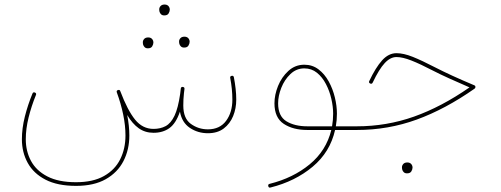

<svg xmlns="http://www.w3.org/2000/svg" viewBox="-20 -602 2269 869"><path d="M79.1 28.3Q79.1 -21 92.5 -74.5Q106 -127.9 127 -178.7Q130.4 -186.5 138.2 -183.1Q146 -179.7 142.6 -171.9Q122.1 -121.6 109.4 -70.3Q96.7 -19 96.7 28.3Q96.7 82.5 120.4 126.5Q144 170.4 194.3 196.5Q244.6 222.7 324.2 222.7Q400.9 222.7 450.4 194.8Q500 167 523.9 119.1Q547.9 71.3 547.9 11.2Q547.9 -33.7 537.6 -83.5Q527.3 -133.3 508.8 -183.6Q505.9 -191.9 513.7 -194.3Q522 -197.3 524.4 -189.5Q557.6 -102.1 591.6 -60.3Q625.5 -18.6 674.8 -18.6Q706.1 -18.6 729.7 -31.2Q753.4 -43.9 769.8 -78.1Q786.1 -112.3 795.4 -176.8Q796.4 -186.5 798.3 -201.2Q799.3 -209.5 807.6 -208.5Q815.9 -207.5 814.9 -199.2Q814 -189 812.5 -179.7Q809.6 -152.8 809.6 -124.5Q809.6 -65.9 843.8 -41.3Q877.9 -16.6 920.9 -16.6Q974.6 -16.6 1003.2 -54.9Q1031.7 -93.3 1031.7 -150.9Q1031.7 -198.7 1022 -249Q1020 -256.8 1028.8 -258.8Q1036.6 -260.7 1038.6 -252Q1043.5 -226.6 1046.4 -200.9Q1049.3 -175.3 1049.3 -150.9Q1049.3 -111.3 1035.2 -76.7Q1021 -42 992.7 -20.5Q964.4 1 920.9 1Q875.5 1 839.4 -23.2Q803.2 -47.4 794.4 -96.7Q776.4 -43.5 746.8 -22.2Q717.3 -1 674.8 -1Q636.7 -1 607.9 -21.5Q579.1 -42 555.7 -81.5Q565.4 -32.2 565.4 11.2Q565.4 75.2 538.8 127Q512.2 178.7 458.7 209Q405.3 239.3 324.2 239.3Q240.2 239.3 186 211.2Q131.8 183.1 105.5 135.3Q79.1 87.4 79.1 28.3ZM700.7 -560.1Q700.7 -567.9 706.8 -574.7Q712.9 -581.5 725.1 -581.5Q738.3 -581.5 744.6 -571.8Q748.5 -565.9 748.5 -559.1Q748.5 -550.3 743.2 -541.3Q737.8 -532.2 723.6 -532.2Q714.4 -532.2 709.2 -537.1Q704.1 -542 702.1 -548.3Q700.7 -553.7 700.7 -560.1ZM790.5 -414.6Q790.5 -422.4 796.6 -429.2Q802.7 -436 814.9 -436Q828.1 -436 834.5 -426.3Q838.4 -420.4 838.4 -413.6Q838.4 -404.8 833 -395.8Q827.6 -386.7 813.5 -386.7Q804.2 -386.7 799.1 -391.6Q793.9 -396.5 792 -402.8Q790.5 -408.2 790.5 -414.6ZM626.5 -411.1Q626.5 -418.9 632.6 -425.8Q638.7 -432.6 650.9 -432.6Q664.1 -432.6 670.4 -422.9Q674.3 -417 674.3 -410.2Q674.3 -401.4 668.9 -392.3Q663.6 -383.3 649.4 -383.3Q640.1 -383.3 635 -388.2Q629.9 -393.1 627.9 -399.4Q626.5 -404.8 626.5 -411.1Z M1371.1 -13.7Q1306.2 -13.7 1264.2 -41.5Q1222.2 -69.3 1222.2 -134.3Q1222.2 -172.9 1238.5 -213.1Q1254.9 -253.4 1285.4 -281.2Q1315.9 -309.1 1357.4 -309.1Q1394 -309.1 1421.6 -288.1Q1449.2 -267.1 1467.8 -233.4Q1486.3 -199.7 1495.6 -161.1Q1504.9 -122.6 1504.9 -87.4Q1504.9 -58.1 1500 -30.3H1595.2Q1603.5 -30.3 1603.5 -22Q1603.5 -13.7 1595.2 -13.7H1496.6Q1474.1 86.4 1395 152.6Q1315.9 218.8 1204.6 246.6Q1196.3 249 1194.3 240.7Q1191.9 231.9 1200.7 230Q1306.6 203.6 1381.6 141.8Q1456.5 80.1 1479.5 -13.7ZM1371.1 -30.3H1482.9Q1487.8 -58.1 1487.8 -87.4Q1487.8 -119.1 1479.7 -154.5Q1471.7 -189.9 1455.3 -221.4Q1439 -252.9 1414.6 -272.7Q1390.1 -292.5 1357.4 -292.5Q1321.3 -292.5 1294.4 -266.8Q1267.6 -241.2 1253.2 -204.6Q1238.8 -168 1238.8 -134.3Q1238.8 -76.2 1276.1 -53.2Q1313.5 -30.3 1371.1 -30.3Z M1774.4 -361.3Q1806.6 -361.3 1848.1 -344.7Q1889.6 -328.1 1947.8 -297.9Q1983.9 -279.3 2028.1 -259Q2072.3 -238.8 2127 -215.8Q2131.8 -213.9 2131.8 -208Q2131.8 -203.6 2127.9 -200.7Q1995.6 -107.9 1866.2 -60.8Q1736.8 -13.7 1595.2 -13.7Q1586.4 -13.7 1586.4 -22Q1586.4 -30.3 1595.2 -30.3Q1729.5 -30.3 1853.8 -74.2Q1978 -118.2 2105 -206.5Q2055.7 -228 2014.9 -246.3Q1974.1 -264.6 1939.9 -282.2Q1881.8 -312.5 1842 -328.1Q1802.2 -343.8 1774.4 -343.8Q1746.6 -343.8 1721.2 -316.4Q1695.8 -289.1 1667 -228.5Q1663.1 -220.2 1655.3 -224.1Q1647.5 -228 1651.4 -235.4Q1680.2 -296.4 1709.5 -328.9Q1738.8 -361.3 1774.4 -361.3ZM1799.3 154.8Q1799.3 147 1805.4 140.1Q1811.5 133.3 1823.7 133.3Q1836.9 133.3 1843.3 143.1Q1847.2 148.9 1847.2 155.8Q1847.2 164.6 1841.8 173.6Q1836.4 182.6 1822.3 182.6Q1813 182.6 1807.9 177.7Q1802.7 172.9 1800.8 166.5Q1799.3 161.1 1799.3 154.8Z"/></svg>

Font: Mikhak-DS1-FD Thin
Style: Regular
Weight: 100
Designer: Amin Abedi
Version: Version 3.2